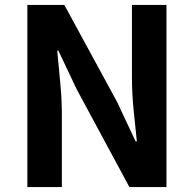

<svg xmlns="http://www.w3.org/2000/svg" viewBox="-20 -761 789 781"><path d="M91.3 0V-740.8H241.8L456.5 -346L531.7 -185.8H536.7Q530.6 -243.5 523.6 -312.7Q516.7 -381.9 516.7 -445.4V-740.8H657.2V0H506.4L292.7 -396.4L217.5 -555H212.8Q217.9 -495.4 224.7 -428.3Q231.6 -361.2 231.6 -296.7V0Z"/></svg>

Font: Noto Sans TC Thin
Style: Regular
Weight: 100
Designer: Ryoko NISHIZUKA 西塚涼子 (kana, bopomofo & ideographs); Paul D. Hunt (Latin, Greek & Cyrillic); Sandoll Communications 산돌커뮤니
Foundry: Adobe
Version: Version 2.004-H2;hotconv 1.0.118;makeotfexe 2.5.65603